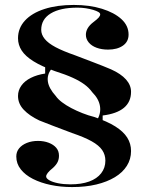

<svg xmlns="http://www.w3.org/2000/svg" viewBox="-20 -743 597 778"><path d="M272 15Q226 15 185.5 6.5Q145 -2 113.5 -18Q82 -34 64 -57Q46 -80 46 -109Q46 -128 57.5 -142Q69 -156 89 -164Q109 -172 134 -172Q158 -172 177.5 -164.5Q197 -157 208 -144Q219 -131 219 -112Q219 -98 213.5 -86.5Q208 -75 195 -63Q180 -51 173.5 -42.5Q167 -34 167 -28Q167 -20 180 -12.5Q193 -5 215.5 -0.5Q238 4 265 4Q310 4 341.5 -7.5Q373 -19 390 -41Q407 -63 407 -92Q407 -116 394 -135Q381 -154 351.5 -170.5Q322 -187 272 -204Q226 -221 194 -233.5Q162 -246 139 -255Q99 -274 76 -298.5Q53 -323 53 -354Q53 -377 66.5 -396Q80 -415 105 -427.5Q130 -440 163 -445V-472L188 -463Q170 -440 174 -412.5Q178 -385 206 -354Q215 -341 231.5 -328.5Q248 -316 269 -305Q290 -294 314 -284.5Q338 -275 362 -269Q415 -251 447.5 -230.5Q480 -210 495.5 -185.5Q511 -161 511 -131Q511 -98 494 -71Q477 -44 445.5 -25Q414 -6 370.5 4.5Q327 15 272 15ZM373 -256Q390 -284 385 -313.5Q380 -343 354 -369Q341 -387 322 -401Q303 -415 274.5 -428Q246 -441 202 -455Q149 -474 116 -494.5Q83 -515 68 -538Q53 -561 53 -588Q53 -629 81 -659.5Q109 -690 160 -706.5Q211 -723 279 -723Q343 -723 393 -707.5Q443 -692 472 -665.5Q501 -639 501 -603Q501 -574 478 -558Q455 -542 418 -542Q392 -542 371.5 -549.5Q351 -557 339.5 -571Q328 -585 328 -602Q328 -630 358 -653Q374 -665 380 -672Q386 -679 386 -685Q386 -690 378.5 -694.5Q371 -699 357.5 -703Q344 -707 328 -709.5Q312 -712 294 -712Q224 -712 185.5 -688.5Q147 -665 147 -622Q147 -603 161 -585.5Q175 -568 205 -552Q235 -536 284 -519Q323 -504 360 -490Q397 -476 430 -462Q470 -444 490.5 -421Q511 -398 511 -371Q511 -330 482 -306Q453 -282 396 -275V-247Z"/></svg>

Font: Kalnia Medium
Style: Regular
Weight: 500
Designer: Frida Medrano
Foundry: Frida Medrano
Version: Version 1.105